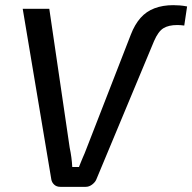

<svg xmlns="http://www.w3.org/2000/svg" viewBox="-20 -724 745 744"><path d="M214 0Q199 0 190 -8.5Q181 -17 179 -28L68 -690H171L250 -152Q254 -133 256.5 -114.5Q259 -96 260 -77H286Q290 -86 293 -94.5Q296 -103 300 -111.5Q304 -120 308 -130Q312 -140 317 -153L487 -590Q502 -629 524.5 -654.5Q547 -680 579 -692Q611 -704 651 -704Q663 -704 676.5 -703Q690 -702 705 -699L694 -625Q689 -626 680 -626.5Q671 -627 667 -627Q633 -627 613 -614.5Q593 -602 577 -565L353 -28Q348 -17 336.5 -8.5Q325 0 312 0Z"/></svg>

Font: Exo 2 Medium
Style: Italic
Weight: 500
Italic angle: -8°
Designer: Natanael Gama
Foundry: Natanael Gama
Version: Version 2.010